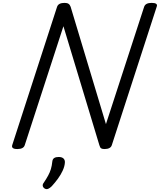

<svg xmlns="http://www.w3.org/2000/svg" viewBox="-20 -1020 1109 1332"><path d="M100 14Q56 14 65 -14L376 -973Q381 -987 394 -993.5Q407 -1000 428 -1000Q446 -1000 455.5 -993.5Q465 -987 470 -973L715 -159L980 -973Q985 -987 998 -993.5Q1011 -1000 1032 -1000Q1078 -1000 1067 -973L756 -14Q752 0 739 7Q726 14 705 14Q689 14 681.5 9Q674 4 669 -14L420 -838L152 -14Q148 0 135 7Q122 14 100 14ZM290 288Q278 280 276.5 269Q275 258 284 247Q302 220 314 198Q326 176 333 153Q340 130 343 100Q345 83 356.5 76Q368 69 387 69Q410 69 421 80Q432 91 430 110Q428 135 415 163.5Q402 192 382 219.5Q362 247 339 272Q326 285 314 290Q302 295 290 288Z"/></svg>

Font: Playwrite CZ
Style: Regular
Weight: 400
Designer: Veronika Burian, José Scaglione
Foundry: TypeTogether
Version: Version 1.002